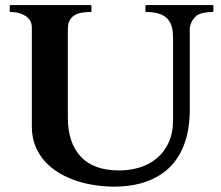

<svg xmlns="http://www.w3.org/2000/svg" viewBox="-20 -708 856 742"><path d="M103 -603Q103 -617.2 96.4 -628.2Q89.8 -639.2 78.6 -646.5Q67.4 -653.8 52.7 -657.7Q38.1 -661.6 21.5 -661.6Q17.6 -661.6 17.6 -665.5V-684.6Q17.6 -688.5 21 -688.5H329.6Q332 -688.5 332.8 -687Q333.5 -685.5 333.5 -684.6V-665.5Q333.5 -664.6 332.8 -663.1Q332 -661.6 329.6 -661.6Q314.9 -661.6 299.6 -659.7Q284.2 -657.7 271.2 -650.9Q258.3 -644 250.2 -631.1Q242.2 -618.2 242.2 -596.2V-253.9Q242.2 -156.2 292 -102.8Q341.8 -49.3 440.9 -49.3Q481.9 -49.3 519.5 -60.8Q557.1 -72.3 585.9 -96.2Q614.7 -120.1 631.8 -157.2Q648.9 -194.3 648.9 -245.6V-548.8Q648.9 -565.4 647.7 -583Q646.5 -600.6 639.6 -616.2Q632.8 -631.8 618.2 -643.3Q603.5 -654.8 576.7 -659.2Q564.5 -661.1 556.4 -661.4Q548.3 -661.6 545.9 -661.6Q542 -661.6 542 -665.5V-684.6Q542 -688.5 545.9 -688.5H800.8Q803.2 -688.5 804 -687Q804.7 -685.5 804.7 -684.6V-665.5Q804.7 -664.6 803.7 -663.1Q802.7 -661.6 800.8 -661.6Q783.2 -661.6 769.8 -658.9Q756.3 -656.2 749.5 -653.3Q741.2 -649.9 734.4 -642.8Q727.5 -635.7 722.9 -627.7Q718.3 -619.6 715.8 -611.1Q713.4 -602.5 713.4 -596.2V-283.7Q713.4 -214.8 695.3 -159.9Q677.2 -105 640.9 -66.7Q604.5 -28.3 549.3 -7.6Q494.1 13.2 420.4 13.2Q385.3 13.2 347.9 7.8Q310.5 2.4 275.1 -9.3Q239.7 -21 208.5 -39.6Q177.2 -58.1 153.8 -84Q130.4 -109.9 116.7 -143.6Q103 -177.2 103 -219.7V-603Z"/></svg>

Font: Cardo
Style: Bold
Weight: 700
Designer: David J. Perry
Foundry: David J. Perry
Version: Version 1.0011